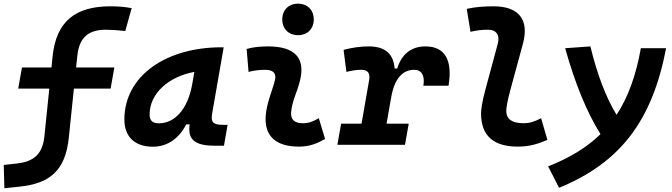

<svg xmlns="http://www.w3.org/2000/svg" viewBox="-65 -776 3601 1029"><path d="M-41.5 232.9 41 224.1C197.8 207.5 285.2 142.1 303.7 -37.6L331.1 -301.3H527.8L547.9 -414.6H342.8L349.6 -478.5C359.9 -576.7 411.1 -616.7 502 -616.7C529.3 -616.7 560.5 -614.7 606.4 -609.9L640.6 -732.4C603 -739.3 569.3 -742.2 526.9 -742.2C341.8 -742.2 236.3 -664.1 216.8 -473.6L210.9 -414.6H52.7L32.7 -301.3H199.2L172.9 -44.9C162.6 57.1 108.4 91.3 23.4 100.6L-44.9 107.9Z M754.9 10.3C830.6 10.3 893.6 -32.2 933.1 -109.4H951.2C944.8 -54.2 949.7 4.9 1082 4.9H1135.3L1154.8 -106.9H1131.3C1077.6 -106.9 1064 -120.6 1071.8 -166.5L1133.8 -522.5H1121.6C825.2 -522.5 601.6 -370.1 601.6 -135.3C601.6 -43 657.2 10.3 754.9 10.3ZM786.6 -115.2C752.4 -115.2 736.8 -129.9 736.8 -162.1C736.8 -275.4 838.4 -365.2 976.6 -390.6L965.3 -325.7C941.9 -191.4 872.1 -115.2 786.6 -115.2Z M1643.6 -142.6C1609.9 -123 1589.4 -115.7 1557.1 -115.7C1514.2 -115.7 1492.7 -134.8 1495.1 -172.4C1499.5 -234.9 1527.8 -281.2 1543 -345.2C1572.3 -465.3 1515.1 -527.3 1372.1 -527.3C1333.5 -527.3 1294.9 -524.4 1256.8 -513.7L1267.1 -390.6C1296.9 -398.4 1326.7 -401.9 1356.4 -401.9C1399.9 -401.9 1418 -382.3 1408.2 -345.2C1394 -288.1 1363.3 -222.7 1358.9 -153.3C1352.1 -46.4 1413.1 9.8 1538.1 9.8C1595.2 9.8 1637.2 -8.3 1677.2 -31.2ZM1532.2 -587.4C1582.5 -587.4 1616.7 -621.6 1616.7 -671.9C1616.7 -722.2 1582.5 -756.3 1532.2 -756.3C1481.9 -756.3 1447.8 -722.2 1447.8 -671.9C1447.8 -621.6 1481.9 -587.4 1532.2 -587.4Z M1743.2 0H2105.5L2125.5 -113.3H2006.8L2030.8 -251V-249.5C2049.3 -363.8 2099.1 -401.9 2154.8 -401.9C2194.3 -401.9 2212.9 -371.6 2204.1 -316.4H2338.9C2361.8 -455.1 2318.8 -527.3 2214.8 -527.3C2137.7 -527.3 2086.9 -484.4 2064 -409.2H2049.8C2043.9 -487.8 1999 -527.3 1911.1 -527.3C1866.7 -527.3 1822.3 -521 1776.4 -508.8L1791.5 -390.6C1819.3 -397.9 1845.7 -401.9 1871.1 -401.9C1907.2 -401.9 1919.9 -383.3 1913.1 -345.2L1872.6 -113.3H1763.2Z M2710 9.8C2774.9 9.8 2822.8 -6.3 2868.7 -26.4L2835 -142.6C2797.4 -123 2774.4 -115.7 2738.8 -115.7C2679.2 -115.7 2647.9 -138.2 2648.4 -182.1C2648.4 -197.3 2652.8 -230.5 2671.9 -300.3L2737.3 -540.5C2773.4 -672.4 2713.4 -742.2 2581.1 -742.2C2532.7 -742.2 2484.4 -739.3 2436.5 -728.5L2456.5 -605.5C2487.8 -613.3 2519.5 -616.7 2550.8 -616.7C2593.8 -616.7 2615.7 -589.8 2602.5 -540.5L2537.6 -300.3C2517.6 -226.1 2513.2 -188 2513.2 -167.5C2513.2 -48.8 2579.6 9.8 2710 9.8Z M2931.2 230.5C3258.8 96.2 3430.2 -127.4 3504.9 -517.6H3369.6C3343.8 -374 3302.7 -256.8 3239.3 -160.6C3183.1 -252.9 3136.2 -374.5 3099.1 -527.3L2963.9 -517.6C3017.1 -327.6 3079.6 -175.3 3153.3 -57.1C3081.1 13.2 2989.3 69.8 2872.6 115.7Z"/></svg>

Font: Cascadia Mono NF
Style: Bold Italic
Weight: 700
Italic angle: -10°
Monospace: yes
Designer: Aaron Bell
Foundry: Saja Typeworks
Version: Version 2404.023